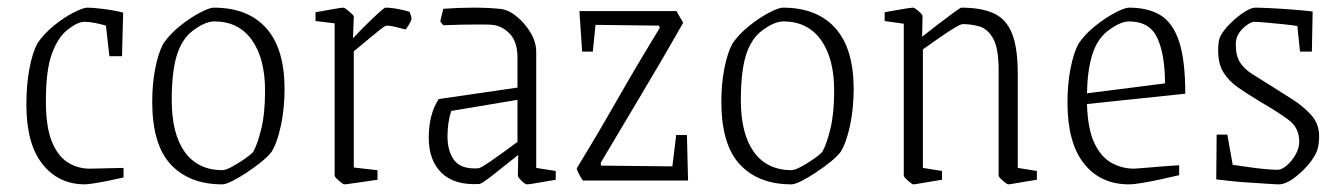

<svg xmlns="http://www.w3.org/2000/svg" viewBox="-20 -472 3499 502"><path d="M202 10Q133 10 91 -43Q49 -96 49 -198Q49 -251 57 -293Q65 -335 78 -359Q95 -384 121.5 -405.5Q148 -427 173 -439.5Q198 -452 208 -452Q223 -452 251 -448.5Q279 -445 302 -439L299 -325H266L257 -405Q244 -409 228.5 -412Q213 -415 201 -415Q182 -415 154 -392Q131 -373 115.5 -331Q100 -289 100 -207Q100 -140 115.5 -102Q131 -64 157 -47.5Q183 -31 215 -31L303 -33V-8Q290 -5 268.5 -0.5Q247 4 228 7Q209 10 202 10Z M561 10Q475 10 426.5 -42Q378 -94 378 -206Q378 -253 386 -293.5Q394 -334 407 -358Q424 -383 451 -404.5Q478 -426 503 -439Q528 -452 539 -452Q628 -452 676 -398.5Q724 -345 724 -239Q724 -189 714.5 -144Q705 -99 690 -75Q681 -63 663 -48.5Q645 -34 624.5 -20.5Q604 -7 587 1.5Q570 10 561 10ZM560 -27Q570 -27 586.5 -36Q603 -45 619 -56Q635 -67 642 -75Q653 -94 663 -134.5Q673 -175 673 -235Q673 -319 638.5 -367.5Q604 -416 540 -416Q516 -416 483 -391Q455 -369 442 -326.5Q429 -284 429 -210Q429 -123 462.5 -75.5Q496 -28 560 -27Z M880 10Q877 10 866 0.5Q855 -9 855 -13V-411L805 -417V-440Q823 -443 847.5 -447.5Q872 -452 878 -452Q881 -452 893 -442Q905 -432 905 -429L903 -372Q915 -385 934 -404Q953 -423 969 -437.5Q985 -452 988 -452Q1003 -452 1023 -448Q1043 -444 1051 -441Q1052 -438 1054 -432Q1056 -426 1056 -423Q1056 -419 1049.5 -408Q1043 -397 1040 -395Q1028 -398 1014.5 -401.5Q1001 -405 991 -405Q987 -405 975 -395.5Q963 -386 948 -373.5Q933 -361 921 -351Q909 -341 905 -338V-34L967 -27V-2Q955 0 936 2.5Q917 5 901 7.5Q885 10 880 10Z M1233 9Q1169 13 1135 -19.5Q1101 -52 1101 -112Q1101 -173 1127 -213L1333 -243V-321Q1333 -362 1313.5 -383Q1294 -404 1268 -407Q1259 -408 1236 -408Q1213 -408 1186 -407.5Q1159 -407 1139 -406L1131 -416L1139 -449Q1179 -452 1217 -452Q1255 -452 1285 -449Q1307 -448 1329.5 -430Q1352 -412 1367 -387Q1382 -362 1382 -336V-33L1433 -25V-2Q1402 3 1383 6.5Q1364 10 1358 10Q1353 10 1343.5 0.5Q1334 -9 1334 -13L1335 -67Q1299 -38 1269 -14.5Q1239 9 1233 9ZM1150 -116Q1150 -76 1168 -52.5Q1186 -29 1231 -32Q1238 -33 1268 -54Q1298 -75 1333 -101V-211L1160 -182Q1155 -168 1152.5 -150.5Q1150 -133 1150 -116Z M1504 0Q1500 -5 1494 -16.5Q1488 -28 1488 -32Q1543 -122 1594 -211.5Q1645 -301 1705 -399L1703 -405L1537 -407L1530 -337H1502L1495 -443H1749Q1751 -438 1757 -428.5Q1763 -419 1766 -412Q1715 -322 1659 -228.5Q1603 -135 1551 -47V-39L1738 -37L1748 -119H1776L1779 0Z M2049 10Q1963 10 1914.5 -42Q1866 -94 1866 -206Q1866 -253 1874 -293.5Q1882 -334 1895 -358Q1912 -383 1939 -404.5Q1966 -426 1991 -439Q2016 -452 2027 -452Q2116 -452 2164 -398.5Q2212 -345 2212 -239Q2212 -189 2202.5 -144Q2193 -99 2178 -75Q2169 -63 2151 -48.5Q2133 -34 2112.5 -20.5Q2092 -7 2075 1.5Q2058 10 2049 10ZM2048 -27Q2058 -27 2074.5 -36Q2091 -45 2107 -56Q2123 -67 2130 -75Q2141 -94 2151 -134.5Q2161 -175 2161 -235Q2161 -319 2126.5 -367.5Q2092 -416 2028 -416Q2004 -416 1971 -391Q1943 -369 1930 -326.5Q1917 -284 1917 -210Q1917 -123 1950.5 -75.5Q1984 -28 2048 -27Z M2368 10Q2365 10 2354 0.5Q2343 -9 2343 -13V-410L2293 -417V-440Q2305 -442 2321 -445Q2337 -448 2350.5 -450Q2364 -452 2368 -452Q2371 -452 2381.5 -443Q2392 -434 2392 -430L2391 -376Q2406 -388 2429.5 -406Q2453 -424 2472 -438Q2491 -452 2494 -452Q2546 -452 2578.5 -437Q2611 -422 2626 -384.5Q2641 -347 2641 -280V-33L2691 -25V-2Q2679 0 2663 2.5Q2647 5 2633.5 7.5Q2620 10 2616 10Q2613 10 2602 0.5Q2591 -9 2591 -13V-289Q2591 -346 2576.5 -371.5Q2562 -397 2540.5 -403Q2519 -409 2497 -409Q2492 -409 2474.5 -398.5Q2457 -388 2435 -372.5Q2413 -357 2393 -343V-33L2443 -25V-2Q2431 0 2415 2.5Q2399 5 2385.5 7.5Q2372 10 2368 10Z M3063 -14Q3042 -9 3016.5 -3.5Q2991 2 2968 6Q2945 10 2932 10Q2857 10 2814 -44.5Q2771 -99 2771 -204Q2771 -252 2779 -293Q2787 -334 2800 -358Q2817 -383 2844 -404.5Q2871 -426 2896 -439Q2921 -452 2932 -452Q2982 -452 3014.5 -432Q3047 -412 3063 -363Q3079 -314 3079 -227L2822 -200Q2824 -134 2841.5 -97.5Q2859 -61 2886.5 -46Q2914 -31 2945 -31Q2950 -31 2972 -33Q2994 -35 3020 -37Q3046 -39 3063 -40ZM2876 -391Q2848 -369 2835.5 -328Q2823 -287 2822 -228L3026 -254Q3026 -329 3006 -372.5Q2986 -416 2932 -416Q2909 -416 2876 -391Z M3324 10Q3315 10 3294.5 8.5Q3274 7 3248.5 5.5Q3223 4 3199 1.5Q3175 -1 3160 -3L3161 -120H3189L3203 -41Q3219 -39 3242 -35.5Q3265 -32 3287 -30Q3309 -28 3321 -28Q3331 -28 3344.5 -39.5Q3358 -51 3367.5 -68Q3377 -85 3377 -102Q3377 -138 3348.5 -159Q3320 -180 3275 -206Q3242 -226 3217.5 -243Q3193 -260 3179 -282.5Q3165 -305 3165 -339Q3165 -349 3166 -359Q3167 -369 3171 -378Q3179 -393 3196.5 -410.5Q3214 -428 3232.5 -440Q3251 -452 3262 -452Q3275 -452 3305 -450.5Q3335 -449 3365.5 -446.5Q3396 -444 3412 -442L3410 -337H3379L3372 -404Q3361 -406 3337 -408.5Q3313 -411 3290 -413Q3267 -415 3259 -415Q3253 -415 3241.5 -407.5Q3230 -400 3220.5 -387Q3211 -374 3211 -356Q3211 -325 3223 -307.5Q3235 -290 3255.5 -277.5Q3276 -265 3301 -249Q3328 -232 3358 -213Q3388 -194 3408.5 -171Q3429 -148 3429 -116Q3429 -108 3428 -98.5Q3427 -89 3424 -79Q3417 -60 3399 -39.5Q3381 -19 3360.5 -4.5Q3340 10 3324 10Z"/></svg>

Font: Grenze Gotisch ExtraLight
Style: Regular
Weight: 200
Designer: Renata Polastri
Foundry: Omnibus-Type
Version: Version 1.001